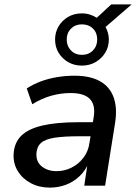

<svg xmlns="http://www.w3.org/2000/svg" viewBox="-20 -846 620 875"><path d="M207 9Q159 9 121 -11Q83 -31 61.5 -65.5Q40 -100 42 -144Q45 -196 77 -227.5Q109 -259 173.5 -274Q238 -289 336 -289H416L406 -225H341Q272 -225 229.5 -218.5Q187 -212 167.5 -195Q148 -178 146 -147Q144 -108 171 -87Q198 -66 237 -66Q274 -66 306 -82Q338 -98 360.5 -127.5Q383 -157 388 -197L407 -312Q416 -367 390 -394.5Q364 -422 302 -422Q258 -422 214.5 -410Q171 -398 127 -371L102 -443Q131 -462 166 -475Q201 -488 240 -494.5Q279 -501 318 -501Q391 -501 435.5 -476Q480 -451 497.5 -403.5Q515 -356 505 -289L459 0H364L380 -106H385Q370 -69 342.5 -43Q315 -17 280.5 -4Q246 9 207 9ZM353 -547Q318 -547 290.5 -563Q263 -579 247 -605.5Q231 -632 231 -666Q231 -699 247 -726Q263 -753 290.5 -769Q318 -785 353 -785Q373 -785 390 -779.5Q407 -774 421 -765L487 -826H580L461 -723Q468 -710 472 -696Q476 -682 476 -666Q476 -632 459.5 -605.5Q443 -579 415.5 -563Q388 -547 353 -547ZM353 -596Q384 -596 403.5 -616Q423 -636 423 -666Q423 -697 403.5 -716Q384 -735 353 -735Q323 -735 303.5 -715.5Q284 -696 284 -666Q284 -636 303.5 -616Q323 -596 353 -596Z"/></svg>

Font: Nunito Sans 10pt SemiBold
Style: Italic
Weight: 600
Italic angle: -9°
Designer: Vernon Adams
Foundry: Vernon Adams
Version: Version 3.101;gftools[0.9.27]